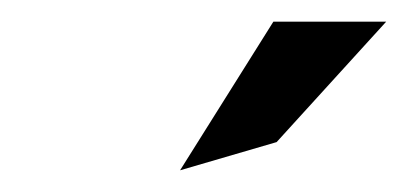

<svg xmlns="http://www.w3.org/2000/svg" viewBox="-20 -772 376 177"><path d="M235 -641 336 -752H232L146 -615Z"/></svg>

Font: Charger Pro
Style: LitObl
Weight: 300
Designer: Jasper
Foundry: Cannot Into Space Fonts
Version: Version 1.09